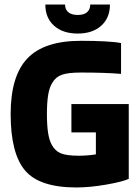

<svg xmlns="http://www.w3.org/2000/svg" viewBox="-20 -817 618 847"><path d="M27 0ZM403 -233H295V-358H548V-28Q520 -15 448 -2.5Q376 10 317 10Q154 10 90.5 -65Q27 -140 27 -314Q27 -482 101 -559.5Q175 -637 337 -637Q396 -637 442.5 -634.5Q489 -632 514 -627V-491Q481 -494 435.5 -495.5Q390 -497 337 -497Q280 -497 252.5 -487Q225 -477 211 -452Q198 -432 192.5 -398.5Q187 -365 187 -314Q187 -265 192 -232Q197 -199 208 -179Q222 -152 247.5 -141Q273 -130 327 -130Q345 -130 364.5 -131.5Q384 -133 403 -136ZM378 -797H465Q465 -738 426.5 -703.5Q388 -669 323 -669Q257 -669 218.5 -703.5Q180 -738 180 -797H267Q267 -775 281.5 -763Q296 -751 323 -751Q350 -751 364 -763Q378 -775 378 -797Z"/></svg>

Font: Blinker
Style: Bold
Weight: 700
Designer: Juergen Huber
Foundry: supertype
Version: Version 1.015;PS 1.15;hotconv 1.0.88;makeotf.lib2.5.647800; 